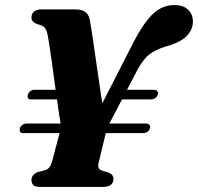

<svg xmlns="http://www.w3.org/2000/svg" viewBox="-20 -737 780 757"><path d="M348 -260.5 510 -577.5Q539 -631.5 564.2 -662Q589.5 -692.5 614.5 -704.8Q639.5 -717 666.5 -717Q703.5 -717 722 -698.5Q740.5 -680 740.5 -652.5Q740.5 -621.5 718 -597Q695.5 -572.5 646.5 -557.5Q613 -548 591.2 -536.8Q569.5 -525.5 553.8 -508.2Q538 -491 523 -463.5L416.5 -260Q407 -243 402.8 -230Q398.5 -217 395.5 -206L369 -95.5Q365.5 -82.5 369 -75.2Q372.5 -68 383 -64L406 -57.5Q419 -52 423.2 -45.5Q427.5 -39 427.5 -32Q427.5 -16.5 416.5 -8.2Q405.5 0 387 0H137.5Q118.5 0 111.2 -7.2Q104 -14.5 104 -27Q104 -48.5 130 -59L155 -65Q168.5 -69 174.5 -77Q180.5 -85 185.5 -101L216 -216.5Q221 -232 219 -248.8Q217 -265.5 213.5 -282.5Q212 -293 208.5 -317.8Q205 -342.5 200.2 -376Q195.5 -409.5 190.8 -445.5Q186 -481.5 181.2 -514.8Q176.5 -548 172.5 -572.5Q168.5 -597 166 -607Q162.5 -622.5 154 -630.2Q145.5 -638 127.5 -641.5Q116.5 -645.5 110.2 -652Q104 -658.5 104 -668.5Q104 -682.5 114.2 -691.2Q124.5 -700 143.5 -700H276Q303 -700 316.8 -689.5Q330.5 -679 334.5 -656.5Q337 -644.5 341.5 -614.5Q346 -584.5 351.8 -544.5Q357.5 -504.5 363.8 -461Q370 -417.5 376.2 -377Q382.5 -336.5 387.2 -305.5Q392 -274.5 395.5 -260.5ZM58.5 -231Q61 -239.5 68.5 -244.8Q76 -250 85 -250H553Q564.5 -250 569 -245Q573.5 -240 571 -231Q568.5 -222 560.5 -217Q552.5 -212 542 -212H72.5Q54 -212 58.5 -231ZM90 -364Q92.5 -372.5 99.8 -377.8Q107 -383 115.5 -383H316L322.5 -345H103.5Q84.5 -345 90 -364ZM440 -345 465.5 -383H586.5Q596 -383 600.2 -377.8Q604.5 -372.5 602 -364Q599 -355 591.8 -350Q584.5 -345 575 -345Z"/></svg>

Font: Fraunces
Style: Bold Italic
Weight: 700
Italic angle: -16°
Version: Version 1.000;[b76b70a41]